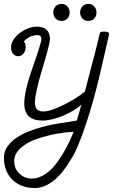

<svg xmlns="http://www.w3.org/2000/svg" viewBox="-40 -635 598 973"><path d="M463 -457Q466 -469 470 -472Q474 -475 487 -475Q513 -475 513 -462L490 -361L464 -249Q450 -189 432 -125Q414 -61 394.5 -2.5Q375 56 355 103.5Q335 151 316 178Q299 207 279 232.5Q259 258 236 277Q213 296 188 307Q163 318 135 318Q102 318 73.5 307.5Q45 297 24 277Q3 257 -8.5 228.5Q-20 200 -20 165Q-20 132 -1.5 106.5Q17 81 45.5 62Q74 43 108 30Q142 17 173.5 8.5Q205 0 229 -4.5Q253 -9 262 -10L349 -24Q350 -24 373 -107L372 -105Q357 -90 333 -75.5Q309 -61 282 -49.5Q255 -38 227 -31Q199 -24 176 -24Q83 -24 83 -110Q83 -173 126 -295Q148 -357 158.5 -391.5Q169 -426 170 -434Q170 -457 151 -457Q110 -457 81 -425Q90 -414 90 -397Q90 -377 79 -363.5Q68 -350 52 -350Q37 -350 26.5 -362.5Q16 -375 16 -394Q16 -415 28.5 -434Q41 -453 60 -467.5Q79 -482 102 -491Q125 -500 146 -500Q213 -500 213 -436Q213 -414 175 -288Q137 -162 137 -115Q137 -70 179 -70Q199 -70 227.5 -80Q256 -90 286 -105Q316 -120 344 -138Q372 -156 390 -171Q425 -302 443 -373Q461 -444 463 -457ZM333 33Q296 34 249 42.5Q202 51 151 67.5Q100 84 66 114Q32 144 32 181Q32 220 58.5 245Q85 270 121 270Q156 270 190 247Q224 224 251 186Q278 148 297.5 111Q317 74 333 33ZM272 -529Q252 -529 241 -542Q230 -555 230 -572Q230 -589 241 -602Q252 -615 272 -615Q291 -615 302 -602Q313 -589 313 -572Q313 -554 302 -541.5Q291 -529 272 -529ZM408 -529Q388 -529 377 -542Q366 -555 366 -572Q366 -589 377 -602Q388 -615 408 -615Q427 -615 438 -602Q449 -589 449 -572Q449 -554 438 -541.5Q427 -529 408 -529Z"/></svg>

Font: Bonbon
Style: Regular
Weight: 400
Designer: Ksenia Erulevich
Foundry: Cyreal (www.cyreal.org)
Version: Version 1.000